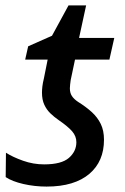

<svg xmlns="http://www.w3.org/2000/svg" viewBox="-20 -679 462 709"><path d="M152 10Q108 10 66.5 0.5Q25 -9 1 -25L2 -115Q27 -99 65 -85.5Q103 -72 143 -72Q207 -72 234.5 -96Q262 -120 262 -154Q262 -176 246.5 -194Q231 -212 196 -236Q180 -247 166 -260.5Q152 -274 143.5 -292.5Q135 -311 135 -337Q135 -347 136.5 -360Q138 -373 142 -389L156 -459H73L84 -508L172 -547L233 -659H298L272 -539H402L384 -459H257L241 -383Q240 -374 239 -367Q238 -360 238 -353Q238 -336 245.5 -324.5Q253 -313 268 -303Q297 -285 318.5 -265.5Q340 -246 352 -221.5Q364 -197 364 -163Q364 -123 350.5 -91.5Q337 -60 310 -37Q283 -14 243.5 -2Q204 10 152 10Z"/></svg>

Font: Noto Sans Display Medium
Style: Italic
Weight: 500
Italic angle: -12°
Designer: Monotype Design Team
Foundry: Monotype Imaging Inc.
Version: Version 2.003